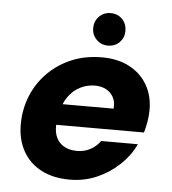

<svg xmlns="http://www.w3.org/2000/svg" viewBox="-51 -742 718 801"><g transform="rotate(5 307.5 -341.5)"><path d="M270 12Q201 12 151 -14Q101 -40 74 -88Q47 -136 47 -200Q47 -262 69 -317.5Q91 -373 133 -416Q175 -459 232.5 -483.5Q290 -508 361 -508Q427 -508 475.5 -482.5Q524 -457 550.5 -411.5Q577 -366 577 -307Q577 -281 572.5 -256Q568 -231 562 -211H152L168 -299H427Q430 -327 419 -347Q408 -367 388 -377.5Q368 -388 342 -388Q309 -388 280 -373.5Q251 -359 230 -329.5Q209 -300 201 -255L196 -226Q191 -192 200 -166Q209 -140 232 -125Q255 -110 290 -110Q322 -110 347 -124Q372 -138 387 -160H541Q518 -111 476.5 -72Q435 -33 382.5 -10.5Q330 12 270 12ZM380 -559Q352 -559 332.5 -578.5Q313 -598 313 -626Q313 -656 332.5 -675.5Q352 -695 380 -695Q410 -695 429 -675.5Q448 -656 448 -626Q448 -598 429 -578.5Q410 -559 380 -559Z"/></g></svg>

Font: DM Sans 24pt Black
Style: Italic
Weight: 900
Italic angle: -10°
Designer: Colophon Foundry, Jonny Pinhorn
Foundry: Colophon Foundry
Version: Version 4.004;gftools[0.9.30]